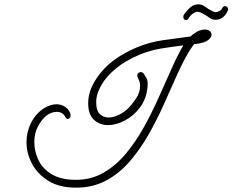

<svg xmlns="http://www.w3.org/2000/svg" viewBox="-20 -729 1070 884"><path d="M330 135Q253 135 202.5 103.5Q152 72 127 24Q102 -24 102 -74Q102 -121 122.5 -162.5Q143 -204 180 -229Q194 -238 209.5 -243.5Q225 -249 240 -249Q259 -249 276 -239.5Q293 -230 303 -209Q305 -205 305 -198Q305 -191 301 -186Q297 -181 292 -181Q286 -181 281 -190Q269 -214 241 -214Q217 -214 194 -197Q172 -179 155 -147.5Q138 -116 138 -75Q138 -33 156.5 7Q175 47 217.5 73Q260 99 330 99Q400 99 457 66Q514 33 559.5 -21.5Q605 -76 642.5 -143.5Q680 -211 711 -281Q742 -351 770 -413Q797 -474 824 -520Q773 -514 721.5 -505.5Q670 -497 622 -477Q556 -449 513.5 -413.5Q471 -378 449.5 -342Q428 -306 424 -276Q423 -271 423 -266Q423 -261 423 -256Q423 -220 439.5 -204Q456 -188 480 -188Q502 -188 527 -200Q552 -212 573 -233Q587 -247 606 -275Q625 -303 625 -334Q625 -352 616 -368Q612 -375 612 -382Q612 -389 617 -393Q622 -397 628 -397Q636 -397 642 -390Q648 -381 655 -368Q662 -355 659 -327Q654 -274 625 -235Q596 -196 555.5 -174.5Q515 -153 477 -153Q440 -153 413 -177Q386 -201 386 -254Q386 -260 386.5 -266.5Q387 -273 388 -280Q396 -338 450 -401.5Q504 -465 608 -510Q668 -535 731 -544Q794 -553 857 -561Q873 -576 890 -584.5Q907 -593 924 -593Q938 -593 946 -586Q954 -579 954 -569Q954 -557 938.5 -544.5Q923 -532 885 -527Q880 -526 874 -526Q855 -502 835.5 -466Q816 -430 798 -391Q768 -324 735.5 -251Q703 -178 664 -109.5Q625 -41 577 14.5Q529 70 468 102.5Q407 135 330 135ZM837 -637Q824 -637 824 -652Q824 -658 827 -662Q841 -682 857 -695.5Q873 -709 894 -709Q908 -709 920 -701Q932 -693 941 -687Q949 -682 958.5 -677.5Q968 -673 973 -673Q980 -673 990.5 -678.5Q1001 -684 1005 -695Q1007 -697 1009.5 -699Q1012 -701 1016 -701Q1024 -701 1028 -693.5Q1032 -686 1028 -678Q1009 -638 972 -638Q956 -638 943 -648Q930 -658 922 -662Q899 -675 889 -675Q881 -675 869 -667Q857 -659 846 -642Q843 -637 837 -637Z"/></svg>

Font: Meow Script
Style: Regular
Weight: 400
Designer: Robert E. Leuschke
Foundry: Robert E. Leuschke
Version: Version 1.010; ttfautohint (v1.8.3)